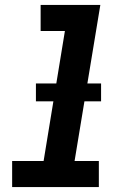

<svg xmlns="http://www.w3.org/2000/svg" viewBox="-20 -755 540 775"><path d="M29 0V-105H156L242 -630H144V-735H385L281 -105H379V0ZM125 -346V-418H388V-346Z"/></svg>

Font: Iosevka Slab Extrabold Oblique
Style: Regular
Weight: 800
Italic angle: -9°
Monospace: yes
Designer: Belleve Invis
Foundry: Belleve Invis
Version: Version 11.1.1; ttfautohint (v1.8.3)